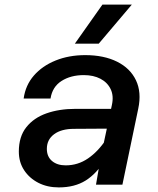

<svg xmlns="http://www.w3.org/2000/svg" viewBox="-20 -804 690 836"><path d="M398 0 418 -117 467 -346Q476 -386 462 -415.5Q448 -445 417.5 -461Q387 -477 345 -477Q288 -477 248 -451.5Q208 -426 200 -375H83Q91 -433 127.5 -475Q164 -517 222 -540.5Q280 -564 351 -564Q432 -564 489.5 -535.5Q547 -507 572 -454.5Q597 -402 582 -331L513 0ZM236 12Q186 12 147 -8Q108 -28 85 -63Q62 -98 62 -144Q62 -209 94.5 -250Q127 -291 182.5 -310.5Q238 -330 308 -330H477L459 -244L302 -243Q247 -243 215.5 -219.5Q184 -196 184 -156Q184 -122 206.5 -103Q229 -84 266 -84Q319 -84 363 -114Q407 -144 442 -197L439 -110Q401 -48 353 -18Q305 12 236 12ZM306 -614 426 -784H554L410 -614Z"/></svg>

Font: Azeret Mono Thin Medium
Style: Italic
Weight: 500
Italic angle: -12°
Version: Version 1.002